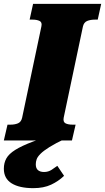

<svg xmlns="http://www.w3.org/2000/svg" viewBox="-56 -730 546 998"><path d="M268 -43 285 -10Q232 15 201 34.5Q170 54 154.5 69.5Q139 85 134.5 98Q130 111 130 124Q130 145 141.5 154.5Q153 164 173 164Q195 164 212.5 152.5Q230 141 242 132L277 184Q248 212 209.5 230Q171 248 117 248Q45 248 4.5 223Q-36 198 -36 147Q-36 117 -23 93.5Q-10 70 23.5 49Q57 28 116.5 5.5Q176 -17 268 -43ZM59 -118 159 -592Q164 -614 150 -621Q136 -628 113 -628H98L116 -710H470L452 -628H437Q414 -628 397 -621Q380 -614 375 -592L275 -118Q271 -96 284.5 -89Q298 -82 322 -82H337L318 0H-36L-17 -82H-2Q21 -82 37.5 -89Q54 -96 59 -118Z"/></svg>

Font: Roboto Serif ExtraBold
Style: Italic
Weight: 800
Italic angle: -10°
Version: Version 1.007